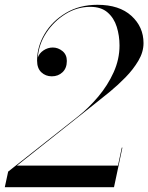

<svg xmlns="http://www.w3.org/2000/svg" viewBox="-31 -780 618 800"><path d="M444 0H-11L3 -65L293 -294Q338.5 -330 378.2 -377.2Q418 -424.5 442.5 -478.8Q467 -533 467 -590.5Q467 -631 455.5 -668Q444 -705 417.2 -728.2Q390.5 -751.5 345 -751.5Q290 -751.5 241.8 -721.5Q193.5 -691.5 162 -643.5Q130.5 -595.5 126.5 -540.5Q132.5 -558 150.2 -570Q168 -582 189 -582Q211 -582 229.2 -567.2Q247.5 -552.5 247.5 -526Q247.5 -496 229.5 -479Q211.5 -462 185 -462Q159 -462 141.2 -478.8Q123.5 -495.5 123.5 -527.5Q123.5 -586 155.2 -639.2Q187 -692.5 243.8 -726.2Q300.5 -760 375 -760Q466 -760 516.5 -714Q567 -668 567 -600.5Q567 -563 545.5 -526.8Q524 -490.5 492.2 -458Q460.5 -425.5 428.2 -399Q396 -372.5 373.5 -355L39.5 -90H460.5L476.5 -165H479Z"/></svg>

Font: Bodoni* 72pt
Style: Italic
Weight: 400
Italic angle: -13°
Version: Version 2.3